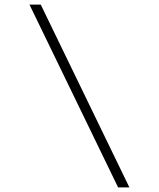

<svg xmlns="http://www.w3.org/2000/svg" viewBox="-20 -718 690 834"><path d="M542 96H493L108 -698H157Z"/></svg>

Font: Azeret Mono Thin Thin
Style: Regular
Weight: 250
Version: Version 1.002